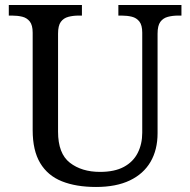

<svg xmlns="http://www.w3.org/2000/svg" viewBox="-20 -734 757 764"><path d="M362 10Q283 10 226.5 -12.5Q170 -35 140 -85Q110 -135 110 -216V-604Q110 -634 98.5 -648.5Q87 -663 68.5 -667.5Q50 -672 28 -672H15V-714H306V-672H293Q271 -672 252 -667Q233 -662 222 -647Q211 -632 211 -600V-210Q211 -123 258 -86.5Q305 -50 378 -50Q436 -50 473 -70Q510 -90 528 -125.5Q546 -161 546 -206V-604Q546 -634 534.5 -648.5Q523 -663 504.5 -667.5Q486 -672 464 -672H451V-714H702V-672H689Q667 -672 648 -667Q629 -662 618 -647Q607 -632 607 -600V-204Q607 -138 579 -90Q551 -42 496.5 -16Q442 10 362 10Z"/></svg>

Font: Noto Serif Gujarati
Style: Regular
Weight: 400
Designer: Universal Thirst, Indian Type Foundry and the Monotype Design Team
Foundry: Monotype Imaging Inc.
Version: Version 2.102